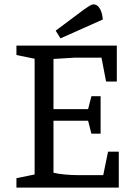

<svg xmlns="http://www.w3.org/2000/svg" viewBox="-20 -856 612 876"><path d="M55 0V-43L138 -60V-588L55 -605V-648H513V-484H464L443 -593H322L224 -587V-358H382L397 -417H439V-246H397L382 -305H224V-68Q243 -63 274 -60Q305 -57 334 -57H451L473 -164H522V0ZM256 -681 234 -716 365 -814Q378 -823 388.5 -829.5Q399 -836 407 -836Q417 -836 425.5 -829Q434 -822 440.5 -806.5Q447 -791 449 -767Z"/></svg>

Font: Faustina
Style: Regular
Weight: 400
Designer: Alfonso Garcia
Foundry: http://www.omnibus-type.com
Version: Version 1.200